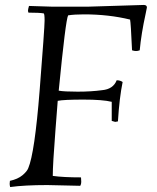

<svg xmlns="http://www.w3.org/2000/svg" viewBox="-20 -747 635 775"><path d="M97 -723 193 -720H333L560 -727Q573 -727 573 -717Q573 -716 568 -692Q550 -610 544 -544Q536 -541 529 -541Q522 -541 513 -544Q508 -657 505 -668Q419 -689 319 -689Q280 -689 255 -685Q245 -667 217 -381Q239 -377 293.5 -377Q348 -377 392 -383Q437 -387 451 -423Q465 -423 475 -416Q462 -353 456 -257Q448 -255 445 -255L431 -259V-336Q395 -345 316.5 -345Q238 -345 213 -340L204 -224Q193 -83 193 -37Q235 -31 307 -31Q308 -21 308 -12.5Q308 -4 304 3L171 0Q79 0 21 8Q19 0 19 -5L20 -17Q52 -24 70.5 -39.5Q89 -55 94 -68Q120 -129 140 -382Q160 -635 160 -664Q160 -693 156 -693Q139 -696 95 -696Q93 -700 93 -704.5Q93 -709 97 -723Z"/></svg>

Font: Rosarivo
Style: Italic
Weight: 400
Version: Version 1.003